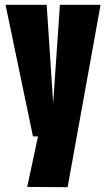

<svg xmlns="http://www.w3.org/2000/svg" viewBox="-20 -567 441 798"><path d="M93 210 138 0H117L3 -547H174L201 -138L229 -547H398L261 211Z"/></svg>

Font: Georama ExtraCondensed ExtraBold
Style: Regular
Weight: 800
Width: 2
Designer: Jean-Baptiste Levee
Foundry: Production Type
Version: Version 1.000